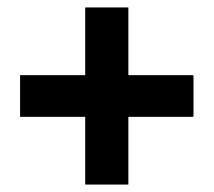

<svg xmlns="http://www.w3.org/2000/svg" viewBox="-20 -588 574 516"><path d="M209 -92V-274H34V-386H209V-568H325V-386H500V-274H325V-92Z"/></svg>

Font: Source Sans 3 ExtraBold
Style: Regular
Weight: 800
Designer: Paul D. Hunt
Foundry: Adobe
Version: Version 3.052;hotconv 1.1.0;makeotfexe 2.6.0